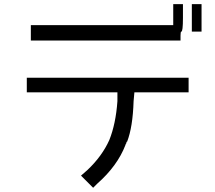

<svg xmlns="http://www.w3.org/2000/svg" viewBox="-20 -848 1040 927"><path d="M109.4 -472.7H890.6V-402.3H628.9L625 -359.4Q621.1 -234.4 593.8 -164.1Q589.8 -164.1 589.8 -156.2Q585.9 -152.3 585.9 -148.4Q546.9 -46.9 449.2 39.1L429.7 58.6L371.1 0L402.3 -27.3Q472.7 -93.8 507.8 -171.9Q539.1 -250 546.9 -359.4V-402.3H109.4ZM906.2 -828.1H953.1V-695.3H906.2ZM816.4 -828.1H863.3V-761.7Q863.3 -695.3 855.5 -695.3Q851.6 -695.3 851.6 -675.8V-652.3H128.9V-726.6H816.4Z"/></svg>

Font: 和音 by 宁静之雨，公众号njzyshare
Style: Regular
Weight: 400
Designer: Steve Matteson
Foundry: Ascender Corporation
Version: Version 6.00;June 8, 2018;FontCreator 11.0.0.2388 32-bit